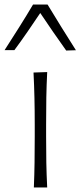

<svg xmlns="http://www.w3.org/2000/svg" viewBox="-52 -829 355 849"><path d="M97.7 0Q100.1 -57.1 100.8 -110.1Q101.6 -163.1 101.6 -226.1V-277.3Q101.6 -342.3 100.3 -396.7Q99.1 -451.2 96.2 -508.3L156.7 -510.3Q153.8 -452.6 152.8 -397.7Q151.9 -342.8 151.9 -277.3V-226.1Q151.9 -163.1 152.8 -110.1Q153.8 -57.1 156.7 0ZM-31.7 -607.4Q1 -658.2 32.7 -708.5Q64.5 -758.8 94.2 -809.1H158.2Q188.5 -758.8 219.7 -708.7Q251 -658.7 283.7 -606.9L240.7 -605.5Q210.9 -647 182.4 -688.5Q153.8 -730 126 -771.5Q98.6 -730.5 70.3 -689.5Q42 -648.4 11.7 -607.4Z"/></svg>

Font: Pinar DS1-Light
Style: Regular
Weight: 300
Designer: Amin Abedi
Version: Version 2.000